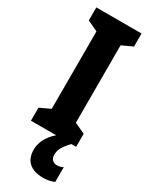

<svg xmlns="http://www.w3.org/2000/svg" viewBox="-242 -762 824 1048"><g transform="rotate(30 169.5 -238.5)"><path d="M230 98C230 68 240 44 282 0H312V-82L245 -113V-601L312 -632V-714H27V-632L93 -601V-113L27 -82V0H186C137 42 119 89 119 129C119 197 159 237 240 237C270 237 294 230 309 223V130C299 135 289 140 271 140C245 140 230 122 230 98Z"/></g></svg>

Font: Noto Sans Georgian ExtraCondensed ExtraBold
Style: Regular
Weight: 800
Width: 2
Designer: Monotype Design Team, Akaki Razmadze
Foundry: Google LLC
Version: Version 2.005